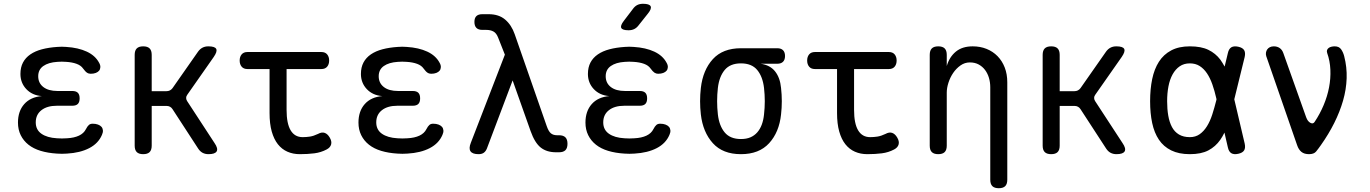

<svg xmlns="http://www.w3.org/2000/svg" viewBox="-20 -805 7240 1015"><path d="M504 -473Q511 -461 510.5 -450Q510 -439 504 -431.5Q498 -424 486.5 -419.5Q475 -415 459 -415Q454 -415 449 -416.5Q444 -418 439.5 -421Q435 -424 430 -429.5Q425 -435 419 -443Q408 -459 385 -467.5Q362 -476 330 -478Q318 -479 306.5 -479Q295 -479 283 -478Q236 -475 209 -456Q182 -437 182 -402Q182 -366 209 -345Q236 -324 284 -324H362Q382 -324 391.5 -314.5Q401 -305 401 -285Q401 -265 391.5 -255.5Q382 -246 362 -246H281Q229 -246 199 -222.5Q169 -199 169 -158Q169 -119 199 -98Q229 -77 281 -74Q294 -73 307.5 -73Q321 -73 334 -74Q372 -76 397.5 -88Q423 -100 434 -122Q438 -130 442 -135.5Q446 -141 450 -144.5Q454 -148 459 -149.5Q464 -151 470 -151Q486 -151 498 -146.5Q510 -142 516.5 -134.5Q523 -127 524 -116Q525 -105 519 -92Q500 -47 452 -22Q404 3 334 7Q321 8 307.5 8Q294 8 281 7Q233 4 195 -7.5Q157 -19 130.5 -40Q104 -61 89.5 -90.5Q75 -120 75 -157Q75 -217 108 -254.5Q141 -292 201 -297Q150 -301 119 -334Q88 -367 88 -414Q88 -449 101.5 -474.5Q115 -500 140.5 -517.5Q166 -535 202 -544.5Q238 -554 283 -557Q295 -558 306.5 -558Q318 -558 330 -557Q394 -553 439 -532Q484 -511 504 -473Z M737 10Q714 10 703 -1Q692 -12 692 -35V-515Q692 -538 703 -549Q714 -560 737 -560Q760 -560 771 -549Q782 -538 782 -515V-323H860Q870 -323 878 -327Q886 -331 892 -339L1027 -532Q1037 -546 1050.5 -553Q1064 -560 1081 -560Q1116 -560 1123 -546.5Q1130 -533 1110 -504L970 -304Q964 -296 964 -287.5Q964 -279 969 -271L1114 -49Q1134 -20 1125.5 -5Q1117 10 1082 10Q1065 10 1051.5 3Q1038 -4 1028 -19L892 -228Q887 -236 879 -240.5Q871 -245 861 -245H782V-35Q782 -12 771 -1Q760 10 737 10Z M1679 -530Q1699 -530 1709.5 -517.5Q1720 -505 1720 -485Q1720 -465 1709.5 -452.5Q1699 -440 1679 -440H1495V-224Q1495 -152 1516.5 -116Q1538 -80 1580 -80Q1600 -80 1619 -83Q1638 -86 1661 -97Q1681 -108 1696.5 -102.5Q1712 -97 1723 -78Q1735 -58 1730.5 -41.5Q1726 -25 1707 -15Q1677 1 1642 5.5Q1607 10 1565 10Q1529 10 1499.5 -3Q1470 -16 1449 -42.5Q1428 -69 1416.5 -110Q1405 -151 1405 -207V-440H1288Q1268 -440 1257.5 -452.5Q1247 -465 1247 -485Q1247 -505 1257.5 -517.5Q1268 -530 1288 -530Z M2304 -473Q2311 -461 2310.5 -450Q2310 -439 2304 -431.5Q2298 -424 2286.5 -419.5Q2275 -415 2259 -415Q2254 -415 2249 -416.5Q2244 -418 2239.5 -421Q2235 -424 2230 -429.5Q2225 -435 2219 -443Q2208 -459 2185 -467.5Q2162 -476 2130 -478Q2118 -479 2106.5 -479Q2095 -479 2083 -478Q2036 -475 2009 -456Q1982 -437 1982 -402Q1982 -366 2009 -345Q2036 -324 2084 -324H2162Q2182 -324 2191.5 -314.5Q2201 -305 2201 -285Q2201 -265 2191.5 -255.5Q2182 -246 2162 -246H2081Q2029 -246 1999 -222.5Q1969 -199 1969 -158Q1969 -119 1999 -98Q2029 -77 2081 -74Q2094 -73 2107.5 -73Q2121 -73 2134 -74Q2172 -76 2197.5 -88Q2223 -100 2234 -122Q2238 -130 2242 -135.5Q2246 -141 2250 -144.5Q2254 -148 2259 -149.5Q2264 -151 2270 -151Q2286 -151 2298 -146.5Q2310 -142 2316.5 -134.5Q2323 -127 2324 -116Q2325 -105 2319 -92Q2300 -47 2252 -22Q2204 3 2134 7Q2121 8 2107.5 8Q2094 8 2081 7Q2033 4 1995 -7.5Q1957 -19 1930.5 -40Q1904 -61 1889.5 -90.5Q1875 -120 1875 -157Q1875 -217 1908 -254.5Q1941 -292 2001 -297Q1950 -301 1919 -334Q1888 -367 1888 -414Q1888 -449 1901.5 -474.5Q1915 -500 1940.5 -517.5Q1966 -535 2002 -544.5Q2038 -554 2083 -557Q2095 -558 2106.5 -558Q2118 -558 2130 -557Q2194 -553 2239 -532Q2284 -511 2304 -473Z M2554 -20Q2548 -5 2537.5 2.5Q2527 10 2510 10Q2478 10 2467.5 -5Q2457 -20 2469 -50L2649 -516L2613 -607Q2604 -630 2588.5 -638.5Q2573 -647 2550 -647H2530Q2509 -647 2498.5 -657.5Q2488 -668 2488 -689Q2488 -710 2498.5 -720Q2509 -730 2530 -730H2563Q2617 -730 2650.5 -701.5Q2684 -673 2701 -624L2870 -139Q2880 -110 2892.5 -100Q2905 -90 2925 -90H2935Q2958 -90 2969 -79Q2980 -68 2980 -45Q2980 -22 2969 -11Q2958 0 2935 0H2920Q2870 0 2838.5 -25Q2807 -50 2785 -112L2690 -380Z M3504 -473Q3511 -461 3510.5 -450Q3510 -439 3504 -431.5Q3498 -424 3486.5 -419.5Q3475 -415 3459 -415Q3454 -415 3449 -416.5Q3444 -418 3439.5 -421Q3435 -424 3430 -429.5Q3425 -435 3419 -443Q3408 -459 3385 -467.5Q3362 -476 3330 -478Q3318 -479 3306.5 -479Q3295 -479 3283 -478Q3236 -475 3209 -456Q3182 -437 3182 -402Q3182 -366 3209 -345Q3236 -324 3284 -324H3362Q3382 -324 3391.5 -314.5Q3401 -305 3401 -285Q3401 -265 3391.5 -255.5Q3382 -246 3362 -246H3281Q3229 -246 3199 -222.5Q3169 -199 3169 -158Q3169 -119 3199 -98Q3229 -77 3281 -74Q3294 -73 3307.5 -73Q3321 -73 3334 -74Q3372 -76 3397.5 -88Q3423 -100 3434 -122Q3438 -130 3442 -135.5Q3446 -141 3450 -144.5Q3454 -148 3459 -149.5Q3464 -151 3470 -151Q3486 -151 3498 -146.5Q3510 -142 3516.5 -134.5Q3523 -127 3524 -116Q3525 -105 3519 -92Q3500 -47 3452 -22Q3404 3 3334 7Q3321 8 3307.5 8Q3294 8 3281 7Q3233 4 3195 -7.5Q3157 -19 3130.5 -40Q3104 -61 3089.5 -90.5Q3075 -120 3075 -157Q3075 -217 3108 -254.5Q3141 -292 3201 -297Q3150 -301 3119 -334Q3088 -367 3088 -414Q3088 -449 3101.5 -474.5Q3115 -500 3140.5 -517.5Q3166 -535 3202 -544.5Q3238 -554 3283 -557Q3295 -558 3306.5 -558Q3318 -558 3330 -557Q3394 -553 3439 -532Q3484 -511 3504 -473ZM3355 -670Q3345 -657 3332 -651Q3319 -645 3303 -645Q3271 -645 3264.5 -657Q3258 -669 3278 -695L3326 -758Q3336 -772 3349 -778.5Q3362 -785 3379 -785Q3413 -785 3419.5 -772Q3426 -759 3405 -733Z M4089 -468H4001Q4051 -461 4077.5 -427.5Q4104 -394 4109 -340Q4113 -305 4113 -270Q4113 -235 4109 -200Q4099 -106 4046 -48Q3993 10 3897 10Q3801 10 3748.5 -48Q3696 -106 3685 -200Q3681 -235 3681 -270Q3681 -305 3685 -340Q3696 -435 3748.5 -492.5Q3801 -550 3897 -550H4089Q4109 -550 4119.5 -539.5Q4130 -529 4130 -509Q4130 -489 4119.5 -478.5Q4109 -468 4089 -468ZM3897 -70Q3926 -70 3947 -79Q3968 -88 3983 -105Q3998 -122 4007 -146Q4016 -170 4019 -200Q4023 -235 4023 -270Q4023 -305 4019 -340Q4012 -400 3983 -435Q3954 -470 3897 -470Q3840 -470 3811 -435Q3782 -400 3775 -340Q3771 -305 3771 -270Q3771 -235 3775 -200Q3782 -140 3811 -105Q3840 -70 3897 -70Z M4679 -530Q4699 -530 4709.5 -517.5Q4720 -505 4720 -485Q4720 -465 4709.5 -452.5Q4699 -440 4679 -440H4495V-224Q4495 -152 4516.5 -116Q4538 -80 4580 -80Q4600 -80 4619 -83Q4638 -86 4661 -97Q4681 -108 4696.5 -102.5Q4712 -97 4723 -78Q4735 -58 4730.5 -41.5Q4726 -25 4707 -15Q4677 1 4642 5.5Q4607 10 4565 10Q4529 10 4499.5 -3Q4470 -16 4449 -42.5Q4428 -69 4416.5 -110Q4405 -151 4405 -207V-440H4288Q4268 -440 4257.5 -452.5Q4247 -465 4247 -485Q4247 -505 4257.5 -517.5Q4268 -530 4288 -530Z M4985 -316V-35Q4985 -12 4974 -1Q4963 10 4940 10Q4917 10 4906 -1Q4895 -12 4895 -35V-515Q4895 -538 4906 -549Q4917 -560 4940 -560Q4963 -560 4974 -549Q4985 -538 4985 -515V-456Q4999 -504 5033 -532Q5067 -560 5122 -560Q5162 -560 5195.5 -546.5Q5229 -533 5253.5 -508Q5278 -483 5291.5 -448Q5305 -413 5305 -370V145Q5305 168 5294 179Q5283 190 5260 190Q5237 190 5226 179Q5215 168 5215 145V-344Q5215 -370 5208 -393.5Q5201 -417 5187.5 -435Q5174 -453 5154 -464Q5134 -475 5107 -475Q5080 -475 5057.5 -459Q5035 -443 5019 -419.5Q5003 -396 4994 -368Q4985 -340 4985 -316Z M5537 10Q5514 10 5503 -1Q5492 -12 5492 -35V-515Q5492 -538 5503 -549Q5514 -560 5537 -560Q5560 -560 5571 -549Q5582 -538 5582 -515V-323H5660Q5670 -323 5678 -327Q5686 -331 5692 -339L5827 -532Q5837 -546 5850.5 -553Q5864 -560 5881 -560Q5916 -560 5923 -546.5Q5930 -533 5910 -504L5770 -304Q5764 -296 5764 -287.5Q5764 -279 5769 -271L5914 -49Q5934 -20 5925.5 -5Q5917 10 5882 10Q5865 10 5851.5 3Q5838 -4 5828 -19L5692 -228Q5687 -236 5679 -240.5Q5671 -245 5661 -245H5582V-35Q5582 -12 5571 -1Q5560 10 5537 10Z M6560 -46Q6565 -23 6557 -10Q6549 3 6526 8Q6503 13 6489.5 5Q6476 -3 6471 -26L6453 -104Q6443 -83 6431 -66Q6406 -30 6368 -10Q6330 10 6270 10Q6212 10 6171.5 -10Q6131 -30 6106.5 -66.5Q6082 -103 6071 -154.5Q6060 -206 6060 -270Q6060 -334 6071 -387Q6082 -440 6106.5 -478.5Q6131 -517 6171.5 -538.5Q6212 -560 6270 -560Q6330 -560 6368 -541.5Q6406 -523 6431 -490Q6443 -473 6454 -453L6471 -524Q6476 -547 6489.5 -555Q6503 -563 6526 -558Q6549 -553 6557 -540Q6565 -527 6560 -504L6505 -280ZM6411 -280 6410 -285Q6401 -325 6389 -359Q6377 -393 6360.5 -417.5Q6344 -442 6322 -456Q6300 -470 6270 -470Q6239 -470 6216.5 -454.5Q6194 -439 6179 -412Q6164 -385 6157 -348.5Q6150 -312 6150 -270Q6150 -228 6156 -193.5Q6162 -159 6175.5 -133.5Q6189 -108 6212.5 -94Q6236 -80 6270 -80Q6300 -80 6322 -95.5Q6344 -111 6360.5 -137.5Q6377 -164 6388.5 -199.5Q6400 -235 6410 -275Z M6837 -38 6674 -508Q6671 -518 6672.5 -527Q6674 -536 6679 -543.5Q6684 -551 6693 -555.5Q6702 -560 6714 -560Q6732 -560 6745 -551Q6758 -542 6764 -525L6885 -185Q6893 -163 6907.5 -155.5Q6922 -148 6930 -161Q6958 -203 6977.5 -249.5Q6997 -296 7006 -343Q7015 -390 7013 -436.5Q7011 -483 6996 -525Q6993 -534 6995.5 -540.5Q6998 -547 7004 -551.5Q7010 -556 7018.5 -558Q7027 -560 7036 -560Q7059 -560 7070 -544Q7081 -528 7086 -508Q7101 -450 7099 -391Q7097 -332 7080 -273Q7063 -214 7033.5 -155Q7004 -96 6963 -38Q6949 -18 6937.5 -4Q6926 10 6900 10Q6875 10 6860 -2Q6845 -14 6837 -38Z"/></svg>

Font: Maple Mono NL
Style: Regular
Weight: 400
Monospace: yes
Designer: subframe7536
Version: Version 7.000